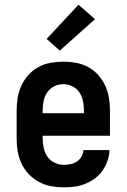

<svg xmlns="http://www.w3.org/2000/svg" viewBox="-20 -791 540 819"><path d="M252 8Q225 8 197.5 3Q170 -2 146 -15Q122 -28 103 -48Q84 -68 72 -93Q60 -118 55.5 -145.5Q51 -173 51 -200V-320Q51 -347 55.5 -374.5Q60 -402 71.5 -426.5Q83 -451 101.5 -471.5Q120 -492 144 -505Q168 -518 195.5 -523Q223 -528 250 -528Q277 -528 304.5 -523Q332 -518 356 -505Q380 -492 398.5 -471.5Q417 -451 428.5 -426.5Q440 -402 444.5 -374.5Q449 -347 449 -320V-212H162V-200Q162 -180 166.5 -159.5Q171 -139 182.5 -122.5Q194 -106 213 -97Q232 -88 252 -88Q267 -88 281.5 -91Q296 -94 308 -102Q320 -110 327.5 -123Q335 -136 336 -151H447Q446 -127 438.5 -105Q431 -83 417.5 -63.5Q404 -44 385 -30Q366 -16 344 -7Q322 2 299 5Q276 8 252 8ZM162 -308H338V-320Q338 -340 334 -360Q330 -380 318.5 -397Q307 -414 288.5 -423Q270 -432 250 -432Q230 -432 211.5 -423Q193 -414 181.5 -397Q170 -380 166 -360Q162 -340 162 -320ZM235 -575 179 -625 315 -771 385 -709Z"/></svg>

Font: Zed Mono
Style: Bold
Weight: 700
Monospace: yes
Designer: Belleve Invis
Foundry: Belleve Invis
Version: Version 1.0.0; ttfautohint (v1.8.4)